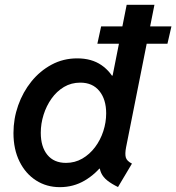

<svg xmlns="http://www.w3.org/2000/svg" viewBox="-20 -772 734 800"><path d="M471.7 7.3Q444.8 -5.9 427.2 -19.8Q409.7 -33.7 401.6 -51.3Q393.6 -68.8 394.5 -92.3L417 -69.3H365.7L400.4 -127.4L455.6 -397L432.6 -457H449.2L507.8 -752H623.5L505.4 -158.7Q500 -130.9 504.2 -116Q508.3 -101.1 529.8 -90.3ZM229.5 7.8Q173.8 7.8 130.1 -20.3Q86.4 -48.3 61.3 -99.1Q36.1 -149.9 36.1 -217.8Q36.1 -277.3 55.7 -332.8Q75.2 -388.2 110.8 -432.4Q146.5 -476.6 195.1 -502.7Q243.7 -528.8 301.8 -528.8Q361.8 -528.8 402.6 -500.7Q443.4 -472.7 464.4 -424.1Q485.4 -375.5 485.4 -314Q485.4 -254.9 466.8 -197.5Q448.2 -140.1 414.1 -93.8Q379.9 -47.4 333 -19.8Q286.1 7.8 229.5 7.8ZM254.9 -93.3Q292 -93.3 322.8 -111.1Q353.5 -128.9 376 -158.7Q398.4 -188.5 410.4 -225.3Q422.4 -262.2 422.4 -299.8Q422.4 -357.9 394 -392.8Q365.7 -427.7 314.5 -427.7Q276.9 -427.7 246.6 -409.7Q216.3 -391.6 194.8 -361.3Q173.3 -331.1 161.6 -293.9Q149.9 -256.8 149.9 -218.8Q149.9 -160.6 177.2 -127Q204.6 -93.3 254.9 -93.3ZM385.7 -589.8 401.4 -662.1H694.3L677.7 -589.8Z"/></svg>

Font: Reddit Sans SemiBold
Style: Italic
Weight: 600
Italic angle: -11.25°
Designer: Stephen Hutchings
Version: Version 1.013